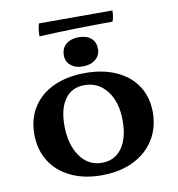

<svg xmlns="http://www.w3.org/2000/svg" viewBox="-87 -869 884 956"><g transform="rotate(-10 355.0 -390.5)"><path d="M55 -250Q55 -329 92.5 -387Q130 -445 198 -476Q266 -507 357 -507Q446 -507 513.5 -476.5Q581 -446 618 -389.5Q655 -333 655 -256Q655 -178 617.5 -118Q580 -58 511.5 -24.5Q443 9 351 9Q262 9 195 -23Q128 -55 91.5 -113.5Q55 -172 55 -250ZM500 -240Q500 -335 456.5 -391.5Q413 -448 343 -448Q279 -448 244.5 -400.5Q210 -353 210 -267Q210 -172 251.5 -112Q293 -52 363 -52Q428 -52 464 -102.5Q500 -153 500 -240ZM268 -612Q268 -648 292.5 -668Q317 -688 355 -688Q396 -688 418.5 -668.5Q441 -649 441 -613Q441 -582 416.5 -561.5Q392 -541 351 -541Q314 -541 291 -560.5Q268 -580 268 -612ZM536 -735Q350 -735 165 -726Q165 -767 174 -790H545Q545 -759 536 -735Z"/></g></svg>

Font: Vollkorn SC
Style: Bold
Weight: 700
Designer: Friedrich Althausen
Foundry: Friedrich Althausen
Version: Version 4.015